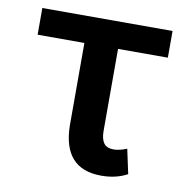

<svg xmlns="http://www.w3.org/2000/svg" viewBox="-66 -592 654 667"><g transform="rotate(10 261.0 -259.0)"><path d="M490.2 -434.1H314.5V-145Q314.5 -116.2 325 -101.8Q335.4 -87.4 360.4 -87.4Q379.4 -87.4 406.2 -98.1L424.8 -11.7Q385.7 9.8 333 9.8Q198.2 9.8 195.8 -143.1V-434.1H30.8V-528.3H490.2Z"/></g></svg>

Font: Roboto Medium
Style: Regular
Weight: 500
Designer: Google
Version: Version 2.134; 2016; ttfautohint (v1.6)